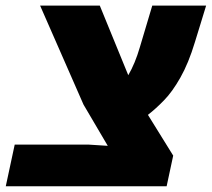

<svg xmlns="http://www.w3.org/2000/svg" viewBox="-51 -652 741 672"><path d="M-30.8 0 0.5 -146H257.3Q274.4 -145 291.7 -143.8Q309.1 -142.6 326.2 -141.6L241.2 -286.1L89.4 -632.3H298.3L397 -391.1Q397.5 -390.6 397.5 -390.1Q397.5 -389.6 397.9 -388.7Q421.9 -429.7 438.5 -486.8L481.9 -632.3H670.4Q660.6 -600.6 650.9 -568.6Q641.1 -536.6 631.3 -504.9Q608.9 -430.7 580.3 -380.4Q551.8 -330.1 522.9 -300.8Q495.1 -272 466.8 -250L555.2 -107.4L532.2 0Z"/></svg>

Font: Open Sans ExtraBold
Style: Italic
Weight: 800
Italic angle: -12°
Designer: Monotype Design Team
Foundry: Monotype Imaging Inc.
Version: Version 3.000; ttfautohint (v1.8.4)